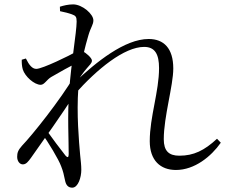

<svg xmlns="http://www.w3.org/2000/svg" viewBox="-20 -808 1040 878"><path d="M784.6 -30.7C869.9 -30.7 945.8 -92.6 989.7 -155.4L972.4 -173.5C914.2 -119.6 865.8 -96 800.1 -96C751.8 -96 728.9 -118 728.9 -171.6C728.9 -274.2 772.4 -416.6 772.4 -494.7C772.4 -587.6 728.7 -629.7 659.9 -629.7C550.1 -629.7 419.9 -524.3 322.5 -432.5L320.6 -375.9C424.4 -493.2 548.8 -593.5 639.2 -593.5C688.8 -593.5 707.3 -559.9 707.3 -496.5C707.3 -389.5 664.8 -273.2 664.8 -162.5C664.8 -74.3 713.6 -30.7 784.6 -30.7ZM84.7 -56.3C99.7 -56.5 109 -69.1 121.3 -85.7C178.1 -166.2 266.3 -289.4 318.7 -373.2L320.6 -460.8C255.7 -350.4 126.4 -189 80.5 -141.5C62.4 -121.1 58.5 -109.1 58.5 -90.9C58.5 -70.6 70.5 -56.1 84.7 -56.3ZM310.3 50.2C337.5 50.2 351.8 2.6 351.8 -30.7C351.8 -53 349.2 -73.5 346.5 -99.4C341.1 -160.8 329.6 -287.3 338.3 -405.4C344.5 -504 372.9 -608.5 383.9 -645.2C395.4 -685.1 407 -694.4 407 -715.2C407 -743.8 356.1 -787.9 314.6 -787.9C292.1 -787.9 271.4 -782.8 253.8 -777.3L254.6 -756.8C276.7 -752.5 295.3 -747.3 308 -742.8C326 -736.3 330.5 -731.7 330.5 -709.1C329.8 -656.6 306 -527.7 295.9 -387.5C287.9 -282.2 294.5 -160.7 294.1 -102.6C293.9 -87.1 288.7 -86.2 279.8 -96.1C262.6 -117.4 213.8 -182.2 185 -223L169.1 -201.4C200.1 -159.2 249 -77.8 259.7 -47.4C268.7 -24.7 272.3 -8.1 277.3 16.2C281.6 39.3 292.4 50.2 310.3 50.2ZM166.1 -420.2C182.9 -420.2 192.9 -442.9 213.7 -455.6C248.7 -476.1 302.9 -506.8 347.2 -527.4C342 -510.5 335.4 -493.3 329.6 -483.3L325.8 -425.3C343.3 -450.6 360 -476.2 376.8 -495.4C389.5 -510.8 400.4 -519 400.4 -530.9C400.4 -542.9 374.3 -565.7 356.6 -574.9C345 -579.7 339.7 -577.5 327.4 -570.9C301 -555.4 174 -493 146 -493C127.9 -493 113.3 -509.8 98.4 -540.5L79.5 -534.9C79.1 -521.5 79.9 -505.3 84.1 -490.7C94.1 -458.1 137 -420.2 166.1 -420.2Z"/></svg>

Font: Source Han Serif CN VF
Style: Regular
Weight: 250
Designer: Ryoko NISHIZUKA 西塚涼子 (kana & ideographs); Frank Grießhammer (Latin, Greek & Cyrillic); Wenlong ZHANG 张文龙 (bopomofo); San
Foundry: Adobe
Version: Version 2.002;hotconv 1.1.0;makeotfexe 2.6.0